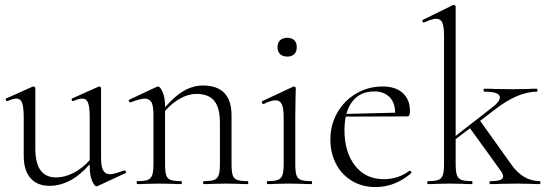

<svg xmlns="http://www.w3.org/2000/svg" viewBox="-20 -745 2216 777"><path d="M484 -55Q488 -55 489.5 -50.5Q491 -46 487 -44L375 8L371 9Q362 9 352.5 -13.5Q343 -36 343 -71V-80Q302 -34 262 -13.5Q222 7 180 7Q131 7 103.5 -24Q76 -55 76 -115V-270Q76 -311 69.5 -328.5Q63 -346 47 -346Q32 -346 11 -336H9Q5 -336 3.5 -341Q2 -346 6 -347L111 -394L115 -395Q117 -395 120 -393Q123 -391 123 -388V-145Q123 -85 144 -56Q165 -27 207 -27Q242 -27 278 -45.5Q314 -64 343 -97V-270Q343 -311 336.5 -328.5Q330 -346 313 -346Q298 -346 277 -336H275Q271 -336 270 -341Q269 -346 273 -347L378 -394L381 -395Q384 -395 386.5 -393Q389 -391 389 -388V-105Q389 -71 397.5 -55.5Q406 -40 426 -40Q436 -40 450.5 -44.5Q465 -49 482 -55Z M982 0Q959 0 946 -1L894 -2L841 -1Q828 0 805 0Q802 0 802 -6Q802 -12 805 -12Q834 -12 847 -17Q860 -22 865 -36.5Q870 -51 870 -81V-248Q870 -309 847 -337Q824 -365 775 -365Q743 -365 709.5 -346.5Q676 -328 648 -296V-81Q648 -51 652.5 -36.5Q657 -22 670.5 -17Q684 -12 713 -12Q716 -12 716 -6Q716 0 713 0Q690 0 677 -1L625 -2L572 -1Q559 0 536 0Q533 0 533 -6Q533 -12 536 -12Q565 -12 578 -17Q591 -22 596 -36.5Q601 -51 601 -81V-281Q601 -316 593 -331Q585 -346 565 -346Q549 -346 509 -331H507Q503 -331 501.5 -335.5Q500 -340 504 -342L615 -394Q617 -395 620 -395Q628 -395 638 -372.5Q648 -350 648 -315V-311Q688 -357 725 -378Q762 -399 802 -399Q858 -399 887.5 -369Q917 -339 917 -278V-81Q917 -51 921.5 -36.5Q926 -22 939.5 -17Q953 -12 982 -12Q985 -12 985 -6Q985 0 982 0Z M1062 -12Q1091 -12 1104.5 -17Q1118 -22 1123 -36.5Q1128 -51 1128 -81V-270Q1128 -307 1120.5 -323Q1113 -339 1095 -339Q1076 -339 1047 -324H1046Q1042 -324 1040 -329Q1038 -334 1042 -336L1166 -394L1170 -395Q1172 -395 1174.5 -393Q1177 -391 1177 -388Q1177 -382 1176 -348.5Q1175 -315 1175 -271V-81Q1175 -51 1179.5 -36.5Q1184 -22 1197.5 -17Q1211 -12 1240 -12Q1243 -12 1243 -6Q1243 0 1240 0Q1217 0 1204 -1L1151 -2L1099 -1Q1085 0 1062 0Q1060 0 1060 -6Q1060 -12 1062 -12ZM1103 -554Q1103 -572 1113.5 -582Q1124 -592 1143 -592Q1161 -592 1171 -582Q1181 -572 1181 -554Q1181 -536 1171 -526Q1161 -516 1143 -516Q1124 -516 1113.5 -526Q1103 -536 1103 -554Z M1638 -54Q1641 -54 1643.5 -50.5Q1646 -47 1644 -44Q1578 12 1501 12Q1443 12 1401 -15Q1359 -42 1338 -85.5Q1317 -129 1317 -180Q1317 -240 1345 -289Q1373 -338 1421.5 -366.5Q1470 -395 1529 -395Q1581 -395 1610 -368.5Q1639 -342 1639 -296Q1639 -284 1636.5 -279Q1634 -274 1627 -274L1379 -273Q1374 -245 1374 -218Q1374 -130 1416.5 -75Q1459 -20 1533 -20Q1592 -20 1637 -54ZM1382 -284 1579 -289Q1579 -330 1556 -352.5Q1533 -375 1495 -375Q1451 -375 1422.5 -351.5Q1394 -328 1382 -284Z M2165 0Q2142 0 2128 -1L2076 -2L2006 -1Q1990 0 1963 0Q1961 0 1961 -6Q1961 -12 1963 -12Q1991 -12 2003.5 -16.5Q2016 -21 2016 -31Q2016 -40 2007 -53L1882 -226L1824 -182V-81Q1824 -51 1829 -36.5Q1834 -22 1847.5 -17Q1861 -12 1890 -12Q1892 -12 1892 -6Q1892 0 1890 0Q1867 0 1853 -1L1801 -2L1748 -1Q1735 0 1712 0Q1709 0 1709 -6Q1709 -12 1712 -12Q1741 -12 1754 -17Q1767 -22 1772 -36.5Q1777 -51 1777 -81V-600Q1777 -637 1770 -653Q1763 -669 1745 -669Q1728 -669 1697 -654H1695Q1691 -654 1689.5 -659Q1688 -664 1692 -665L1812 -724L1817 -725Q1819 -725 1821.5 -723Q1824 -721 1824 -718V-195L1969 -308Q2003 -333 2003 -351Q2003 -374 1940 -374Q1937 -374 1937 -380Q1937 -386 1940 -386Q1967 -386 1981 -385L2052 -384L2118 -385Q2130 -386 2153 -386Q2155 -386 2155 -380Q2155 -374 2153 -374Q2078 -374 1987 -305L1923 -256L2048 -81Q2096 -12 2165 -12Q2167 -12 2167 -6Q2167 0 2165 0Z"/></svg>

Font: Cormorant Infant Light
Style: Regular
Weight: 300
Designer: Christian Thalmann (Catharsis Fonts)
Version: Version 3.000